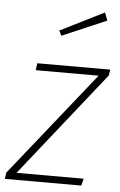

<svg xmlns="http://www.w3.org/2000/svg" viewBox="-66 -808 530 846"><g transform="rotate(5 198.5 -384.5)"><path d="M404 -493 37 -31H334L326 0H-12L-8 -28L360 -489H82L86 -520H409ZM377 -734 181 -650 170 -672 364 -769Z"/></g></svg>

Font: FiraGO UltraLight
Style: Italic
Weight: 200
Italic angle: -8°
Designer: bBox Type GmbH
Foundry: bBox Type GmbH
Version: Version 1.001